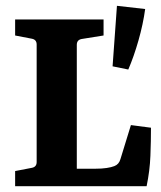

<svg xmlns="http://www.w3.org/2000/svg" viewBox="-20 -640 555 660"><path d="M430 -210 499 -201Q499 -155 497 -104Q495 -53 484 0H32V-52L89 -63Q106 -66 106 -83V-487Q106 -504 89 -507L32 -518V-573H336V-518L261 -506Q244 -503 244 -486V-60H307Q330 -60 346.5 -62.5Q363 -65 373 -69Q389 -75 394 -93ZM367 -412 382 -620 479 -609Q472 -557 456 -501Q440 -445 421 -401Z"/></svg>

Font: Rasa
Style: Bold
Weight: 700
Designer: Anna Giedrys (Yrsa+Rasa design), David Brezina (Yrsa art-direction, Rasa art-direction, design)
Foundry: Rosetta Type Foundry
Version: Version 2.004